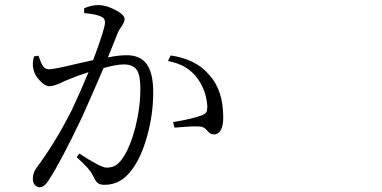

<svg xmlns="http://www.w3.org/2000/svg" viewBox="-20 -749 1540 774"><path d="M139.6 5.9Q128.9 5.9 120.6 -3.4Q112.3 -12.7 112.3 -28.3Q112.3 -51.8 127 -72.3Q201.2 -170.9 268.6 -303.7Q303.7 -377.9 336.9 -458Q293 -444.3 253.9 -427.7Q241.2 -422.9 223.6 -414.1Q195.3 -401.4 179.7 -401.4Q162.1 -401.4 141.1 -423.3Q120.1 -445.3 115.2 -467.8Q108.4 -491.2 117.2 -521.5L134.8 -524.4Q135.7 -521.5 138.7 -514.6Q146.5 -492.2 152.3 -483.4Q162.1 -469.7 177.7 -469.7Q198.2 -469.7 291 -492.2Q335 -502 355.5 -506.8Q403.3 -633.8 403.3 -658.2Q403.3 -675.8 388.7 -681.6Q371.1 -691.4 319.3 -696.3V-715.8Q348.6 -728.5 377.9 -728.5Q407.2 -728.5 444.8 -709Q482.4 -689.5 482.4 -671.9Q482.4 -660.2 468.8 -640.6Q459 -627 455.1 -617.2Q447.3 -598.6 423.8 -539.1Q418 -525.4 415 -517.6Q459 -526.4 490.2 -526.4Q543.9 -526.4 569.3 -493.2Q597.7 -457 597.7 -377Q597.7 -290 574.2 -204.1Q549.8 -114.3 510.7 -63.5Q466.8 -3.9 401.4 -3.9Q380.9 -3.9 371.1 -13.7Q364.3 -20.5 352.5 -44.9Q342.8 -67.4 289.1 -115.2L299.8 -129.9Q386.7 -73.2 409.2 -73.2Q431.6 -73.2 447.3 -83Q464.8 -94.7 481.4 -122.1Q505.9 -161.1 525.4 -234.4Q545.9 -315.4 545.9 -391.6Q545.9 -444.3 532.2 -465.8Q516.6 -489.3 479.5 -489.3Q449.2 -489.3 397.5 -474.6Q356.4 -378.9 311.5 -278.3Q223.6 -93.8 176.8 -23.4Q159.2 5.9 139.6 5.9ZM841.8 -207Q828.1 -207 815.9 -221.7Q803.7 -236.3 791 -238.3Q770.5 -242.2 683.6 -234.4L677.7 -256.8Q754.9 -269.5 793.9 -284.2Q808.6 -290 812.5 -298.3Q816.4 -306.6 815.4 -325.2Q810.5 -383.8 778.3 -429.7Q738.3 -488.3 657.2 -502.9L668 -525.4Q770.5 -510.7 823.2 -447.3Q879.9 -385.7 879.9 -276.4Q879.9 -208 841.8 -207Z"/></svg>

Font: Bpmf GenRyu Min R
Style: R
Weight: 400
Foundry: But Ko
Version: Version 1.320